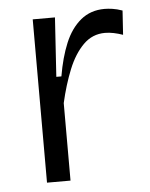

<svg xmlns="http://www.w3.org/2000/svg" viewBox="-44 -564 471 602"><g transform="rotate(-5 191.5 -263.5)"><path d="M80 0V-284V-514H150L138 -328H154Q164 -387 182.5 -431.5Q201 -476 232 -501.5Q263 -527 307 -527Q318 -527 332 -525Q346 -523 363 -517L358 -441Q344 -446 329.5 -449Q315 -452 302 -452Q262 -452 233.5 -423.5Q205 -395 186 -348Q167 -301 154 -244V0Z"/></g></svg>

Font: Bricolage Grotesque Light
Style: Regular
Weight: 300
Designer: Mathieu Triay
Foundry: Atelier Triay
Version: Version 1.000;gftools[0.9.30]